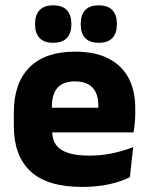

<svg xmlns="http://www.w3.org/2000/svg" viewBox="-20 -704 570 736"><path d="M295 12.5Q161 12.5 97 -47.2Q33 -107 33 -221.5V-272.5Q33 -385.5 93 -445.8Q153 -506 267.5 -506Q344.5 -506 395.8 -479.8Q447 -453.5 472.8 -405Q498.5 -356.5 498.5 -288.5V-272Q498.5 -253 496.8 -233.2Q495 -213.5 492 -196.5H354Q356 -225.5 356.5 -251.2Q357 -277 357 -298Q357 -328.5 347.5 -349.2Q338 -370 318.2 -381Q298.5 -392 267.5 -392Q221.5 -392 200.2 -367.2Q179 -342.5 179 -297V-252L180 -235.5V-200.5Q180 -181.5 186.2 -164.5Q192.5 -147.5 208.2 -134.8Q224 -122 251.8 -114.8Q279.5 -107.5 322.5 -107.5Q368 -107.5 410 -116.2Q452 -125 490.5 -140L478 -25Q444 -7.5 397.5 2.5Q351 12.5 295 12.5ZM114 -196.5V-291H461V-196.5ZM183.5 -540Q149 -540 131.8 -558.2Q114.5 -576.5 114.5 -609.5V-613.5Q114.5 -647 131.8 -665.2Q149 -683.5 183.5 -683.5Q219 -683.5 236.2 -665.2Q253.5 -647 253.5 -613.5V-609.5Q253.5 -576.5 236.2 -558.2Q219 -540 183.5 -540ZM358.5 -540Q323.5 -540 306.5 -558.2Q289.5 -576.5 289.5 -609.5V-613.5Q289.5 -647 306.5 -665.2Q323.5 -683.5 358.5 -683.5Q393.5 -683.5 410.8 -665.2Q428 -647 428 -613.5V-609.5Q428 -576.5 410.8 -558.2Q393.5 -540 358.5 -540Z"/></svg>

Font: Anek Telugu Medium
Style: Bold
Weight: 700
Version: Version 1.003